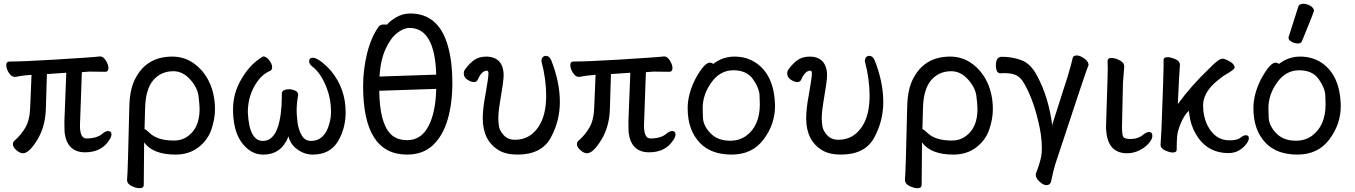

<svg xmlns="http://www.w3.org/2000/svg" viewBox="-20 -790 7134 1011"><path d="M101 17Q85 17 66.5 1Q48 -15 48 -31Q48 -41 55 -48Q90 -78 113.5 -118Q137 -158 139 -226L146 -396Q95 -392 82.5 -389Q70 -386 58 -385Q41 -385 27 -406Q13 -427 13 -448Q13 -466 30 -466Q99 -466 268 -476Q481 -489 507 -493Q524 -493 537.5 -471Q551 -449 551 -432Q551 -412 534 -412L450 -413L411 -410L401 -129Q401 -61 435 -61Q491 -61 519 -86Q536 -100 549 -100Q567 -100 567 -82Q567 -68 551 -46Q510 12 428 12Q333 12 320 -93Q319 -109 319 -149L329 -407L227 -400Q224 -312 221.5 -217.5Q219 -123 176 -53Q133 17 101 17Z M896 -50Q940 -50 972 -75Q1031 -119 1031 -216Q1031 -237 1025.5 -283Q1020 -329 981 -372Q942 -415 893 -415Q827 -415 786.5 -367Q746 -319 744 -218L741 -110Q747 -110 770 -88Q811 -50 896 -50ZM715 201Q697 201 673 189.5Q649 178 649 158Q653 127 661 -229Q663 -324 695 -381Q755 -492 887 -492Q946 -492 993.5 -461Q1041 -430 1072 -377Q1112 -307 1112 -214Q1112 -164 1093 -108Q1074 -52 1024.5 -14Q975 24 904 24Q786 24 739 -40L737 184Q737 201 715 201Z M1628 24Q1583 24 1546 -3Q1509 -30 1499 -72Q1462 24 1366 24Q1322 24 1288 -3Q1207 -66 1207 -213Q1207 -301 1252 -375Q1290 -441 1344 -479Q1363 -493 1366 -493Q1382 -493 1397.5 -473Q1413 -453 1413 -436Q1413 -422 1403 -417Q1364 -401 1336 -362Q1285 -291 1285 -199Q1292 -48 1364 -48Q1439 -48 1458 -188Q1464 -236 1464 -281V-297Q1464 -320 1504 -320Q1518 -320 1534 -313Q1550 -306 1550 -290Q1542 -246 1542 -208Q1542 -185 1546.5 -147Q1551 -109 1568 -78.5Q1585 -48 1618 -48Q1689 -48 1714 -138Q1723 -168 1723 -203Q1723 -267 1701 -325Q1670 -406 1624 -440Q1608 -452 1608 -468Q1608 -486 1628 -486Q1643 -486 1668.5 -467.5Q1694 -449 1722 -418Q1800 -324 1800 -199Q1800 -126 1770 -65Q1728 24 1628 24Z M2124 -52Q2197 -52 2235.5 -124.5Q2274 -197 2277 -322L1977 -312Q1979 -143 2037 -84Q2069 -52 2124 -52ZM1978 -387 2277 -397Q2270 -643 2136 -643Q2106 -643 2071.5 -616.5Q2037 -590 2010.5 -532.5Q1984 -475 1978 -387ZM2123 24Q1892 24 1892 -337Q1892 -424 1913 -509Q1934 -594 1974 -650Q1983 -661 2000 -661Q2016 -661 2018 -660Q2032 -679 2066.5 -699Q2101 -719 2140 -719Q2291 -719 2339 -546Q2362 -464 2362 -355Q2362 -245 2337 -160Q2312 -75 2259.5 -25.5Q2207 24 2123 24Z M2705 24Q2644 24 2606 1Q2522 -50 2522 -167Q2522 -217 2536 -291Q2552 -381 2552 -403Q2552 -418 2544 -418Q2516 -418 2495 -369Q2490 -358 2474 -358Q2460 -358 2441 -370.5Q2422 -383 2422 -404Q2422 -414 2427 -422Q2453 -458 2478.5 -475Q2504 -492 2542 -492Q2579 -492 2603 -472Q2632 -446 2632 -393Q2632 -363 2613 -254Q2604 -201 2604 -166Q2604 -152 2607 -127.5Q2610 -103 2632 -78.5Q2654 -54 2692 -54Q2770 -54 2816 -123Q2856 -183 2856 -287Q2856 -372 2831 -468Q2831 -481 2837.5 -488.5Q2844 -496 2854 -496Q2872 -496 2882 -474Q2928 -359 2928 -253Q2928 -152 2879.5 -64Q2831 24 2705 24Z M3071 17Q3055 17 3036.5 1Q3018 -15 3018 -31Q3018 -41 3025 -48Q3060 -78 3083.5 -118Q3107 -158 3109 -226L3116 -396Q3065 -392 3052.5 -389Q3040 -386 3028 -385Q3011 -385 2997 -406Q2983 -427 2983 -448Q2983 -466 3000 -466Q3069 -466 3238 -476Q3451 -489 3477 -493Q3494 -493 3507.5 -471Q3521 -449 3521 -432Q3521 -412 3504 -412L3420 -413L3381 -410L3371 -129Q3371 -61 3405 -61Q3461 -61 3489 -86Q3506 -100 3519 -100Q3537 -100 3537 -82Q3537 -68 3521 -46Q3480 12 3398 12Q3303 12 3290 -93Q3289 -109 3289 -149L3299 -407L3197 -400Q3194 -312 3191.5 -217.5Q3189 -123 3146 -53Q3103 17 3071 17Z M3825 -49Q3872 -49 3908 -74Q3981 -127 3981 -241Q3981 -249 3979.5 -287.5Q3978 -326 3945 -373Q3912 -420 3842 -420Q3772 -420 3726 -356Q3680 -292 3680 -220Q3680 -214 3681.5 -171Q3683 -128 3721 -88.5Q3759 -49 3825 -49ZM3833 24Q3724 24 3665 -38Q3601 -105 3601 -220Q3601 -296 3643 -377Q3689 -460 3717 -460Q3730 -460 3735 -453Q3785 -492 3847 -492Q3909 -492 3956 -462Q4058 -397 4061 -232Q4061 -136 4001 -56Q3941 24 3833 24Z M4408 24Q4347 24 4309 1Q4225 -50 4225 -167Q4225 -217 4239 -291Q4255 -381 4255 -403Q4255 -418 4247 -418Q4219 -418 4198 -369Q4193 -358 4177 -358Q4163 -358 4144 -370.5Q4125 -383 4125 -404Q4125 -414 4130 -422Q4156 -458 4181.5 -475Q4207 -492 4245 -492Q4282 -492 4306 -472Q4335 -446 4335 -393Q4335 -363 4316 -254Q4307 -201 4307 -166Q4307 -152 4310 -127.5Q4313 -103 4335 -78.5Q4357 -54 4395 -54Q4473 -54 4519 -123Q4559 -183 4559 -287Q4559 -372 4534 -468Q4534 -481 4540.5 -488.5Q4547 -496 4557 -496Q4575 -496 4585 -474Q4631 -359 4631 -253Q4631 -152 4582.5 -64Q4534 24 4408 24Z M4992 -50Q5036 -50 5068 -75Q5127 -119 5127 -216Q5127 -237 5121.5 -283Q5116 -329 5077 -372Q5038 -415 4989 -415Q4923 -415 4882.5 -367Q4842 -319 4840 -218L4837 -110Q4843 -110 4866 -88Q4907 -50 4992 -50ZM4811 201Q4793 201 4769 189.5Q4745 178 4745 158Q4749 127 4757 -229Q4759 -324 4791 -381Q4851 -492 4983 -492Q5042 -492 5089.5 -461Q5137 -430 5168 -377Q5208 -307 5208 -214Q5208 -164 5189 -108Q5170 -52 5120.5 -14Q5071 24 5000 24Q4882 24 4835 -40L4833 184Q4833 201 4811 201Z M5490 185Q5474 185 5454 166.5Q5434 148 5434 131V126Q5463 51 5465 14L5466 -11Q5466 -78 5445 -160Q5418 -272 5373 -350Q5356 -381 5332.5 -393Q5309 -405 5269 -405Q5256 -405 5248 -404Q5224 -404 5224 -446Q5224 -491 5255 -491Q5313 -491 5361 -472Q5409 -453 5442 -389Q5504 -273 5522 -119L5521 -134L5603 -391Q5624 -461 5628 -484Q5631 -498 5650 -498Q5666 -498 5688 -483Q5710 -468 5712 -450Q5712 -445 5707 -435Q5695 -406 5537 74Q5528 101 5514 168Q5508 185 5490 185Z M5915 17Q5804 17 5804 -126L5808 -254Q5813 -397 5813 -429L5812 -470Q5814 -485 5831 -485Q5843 -485 5859 -480Q5897 -466 5899 -445L5900 -442L5893 -353L5888 -122Q5888 -104 5890 -85Q5892 -66 5904.5 -62Q5917 -58 5931 -58Q5973 -58 6000 -81Q6018 -95 6030 -95Q6048 -95 6048 -74Q6048 -58 6029.5 -36Q6011 -14 5980 1.5Q5949 17 5915 17Z M6449 16Q6335 16 6277 -84Q6249 -131 6242 -191L6240 -207Q6216 -184 6198.5 -143Q6181 -102 6178.5 -74Q6176 -46 6176 -1Q6176 13 6155 13Q6139 13 6115 2Q6091 -9 6091 -27L6096 -115Q6107 -403 6107 -440V-475Q6107 -489 6128 -489Q6144 -489 6168.5 -478.5Q6193 -468 6193 -449Q6189 -398 6182 -242Q6251 -337 6346 -428Q6397 -481 6417 -481Q6427 -481 6443 -473Q6481 -455 6481 -434Q6481 -424 6432 -396Q6411 -384 6378 -355Q6315 -298 6315 -234Q6315 -177 6338 -130Q6378 -51 6454 -51Q6495 -51 6511.5 -64.5Q6528 -78 6540 -78Q6556 -78 6556 -62Q6556 -50 6542.5 -31.5Q6529 -13 6505 1.5Q6481 16 6449 16Z M6804 -49Q6851 -49 6887 -74Q6960 -127 6960 -241Q6960 -249 6958.5 -287.5Q6957 -326 6924 -373Q6891 -420 6821 -420Q6751 -420 6705 -356Q6659 -292 6659 -220Q6659 -214 6660.5 -171Q6662 -128 6700 -88.5Q6738 -49 6804 -49ZM6812 24Q6703 24 6644 -38Q6580 -105 6580 -220Q6580 -296 6622 -377Q6668 -460 6696 -460Q6709 -460 6714 -453Q6764 -492 6826 -492Q6888 -492 6935 -462Q7037 -397 7040 -232Q7040 -136 6980 -56Q6920 24 6812 24ZM6814 -561Q6798 -561 6781.5 -570Q6765 -579 6765 -590Q6765 -598 6767 -600L6816 -754Q6820 -770 6843 -770Q6862 -770 6880.5 -759Q6899 -748 6899 -732Q6899 -728 6836 -574Q6831 -561 6814 -561Z"/></svg>

Font: LXGW WenKai Medium
Style: Regular
Weight: 500
Designer: LXGW / Fontworks Inc.
Foundry: LXGW / Fontworks Inc.
Version: Version 1.501; October 10, 2024